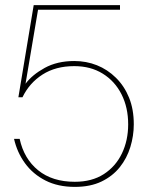

<svg xmlns="http://www.w3.org/2000/svg" viewBox="-20 -720 578 752"><path d="M273 12Q207 12 158 -13Q109 -38 78 -80.5Q47 -123 35 -176H57Q74 -98 129.5 -53Q185 -8 273 -8Q340 -8 386.5 -38Q433 -68 457.5 -119Q482 -170 482 -233Q482 -299 456 -350.5Q430 -402 382.5 -431.5Q335 -461 271 -461Q198 -461 146.5 -428Q95 -395 68 -339H52L112 -700H450V-682H129L80 -392Q106 -427 155 -454Q204 -481 271 -481Q318 -481 359.5 -464.5Q401 -448 434 -415.5Q467 -383 485.5 -337.5Q504 -292 504 -233Q504 -188 490.5 -144Q477 -100 449 -65Q421 -30 377.5 -9Q334 12 273 12Z"/></svg>

Font: DM Sans 36pt Thin
Style: Regular
Weight: 250
Designer: Colophon Foundry, Jonny Pinhorn
Foundry: Colophon Foundry
Version: Version 4.004;gftools[0.9.30]